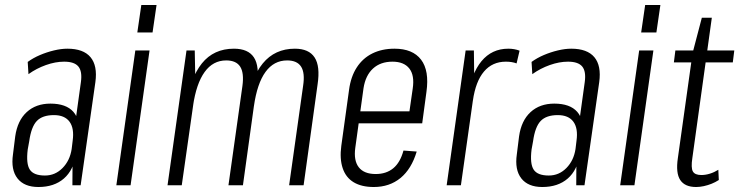

<svg xmlns="http://www.w3.org/2000/svg" viewBox="-20 -742 2961 769"><path d="M271 -175 304 -413Q310 -456 294 -475.5Q278 -495 237 -495Q202 -495 164 -481.5Q126 -468 94 -445L91 -494Q113 -510 140 -521.5Q167 -533 196 -540Q225 -547 250 -547Q314 -547 342.5 -513Q371 -479 362 -413L303 0H270ZM134 7Q77 7 50 -27.5Q23 -62 32 -124L41 -196Q50 -259 87 -293Q124 -327 182 -327Q245 -327 274 -294Q303 -261 294 -198L284 -125Q275 -61 236 -27Q197 7 134 7ZM160 -39Q201 -39 230.5 -69Q260 -99 267 -145L271 -178Q278 -228 258.5 -254.5Q239 -281 196 -281Q150 -281 127.5 -257.5Q105 -234 97 -176L91 -143Q84 -86 99.5 -62.5Q115 -39 160 -39Z M579 -540 503 0H446L522 -540ZM607 -722 591 -612H530L546 -722Z M1194 -398Q1202 -450 1186 -475Q1170 -500 1130 -500Q1077 -500 1043.5 -454Q1010 -408 997 -317L960 -251L967 -311Q984 -429 1032.5 -488Q1081 -547 1161 -547Q1217 -547 1240 -512Q1263 -477 1252 -404L1196 0H1138ZM727 -540H760L763 -386L708 0H651ZM951 -398Q958 -450 942 -475Q926 -500 886 -500Q833 -500 799.5 -453.5Q766 -407 753 -317L716 -251L724 -311Q741 -429 788.5 -488Q836 -547 917 -547Q974 -547 997 -512Q1020 -477 1009 -404L953 0H895Z M1477 7Q1428 7 1396.5 -12Q1365 -31 1352.5 -68.5Q1340 -106 1347 -158L1378 -382Q1385 -435 1409 -472Q1433 -509 1471.5 -528Q1510 -547 1560 -547Q1633 -547 1666.5 -503Q1700 -459 1688 -374L1671 -248H1406L1413 -296H1630L1615 -262L1633 -387Q1641 -440 1619.5 -467.5Q1598 -495 1552 -495Q1504 -495 1474 -467.5Q1444 -440 1436 -389L1403 -150Q1396 -99 1417 -72Q1438 -45 1485 -45Q1527 -45 1555 -68Q1583 -91 1596 -139L1649 -135Q1628 -65 1584 -29Q1540 7 1477 7Z M1845 -540H1878L1880 -382L1826 0H1769ZM1854 -352Q1867 -447 1908.5 -497Q1950 -547 2016 -547Q2028 -547 2039.5 -545Q2051 -543 2061 -539L2049 -488Q2031 -495 2006 -495Q1952 -495 1918.5 -455.5Q1885 -416 1874 -339Z M2289 -175 2322 -413Q2328 -456 2312 -475.5Q2296 -495 2255 -495Q2220 -495 2182 -481.5Q2144 -468 2112 -445L2109 -494Q2131 -510 2158 -521.5Q2185 -533 2214 -540Q2243 -547 2268 -547Q2332 -547 2360.5 -513Q2389 -479 2380 -413L2321 0H2288ZM2152 7Q2095 7 2068 -27.5Q2041 -62 2050 -124L2059 -196Q2068 -259 2105 -293Q2142 -327 2200 -327Q2263 -327 2292 -294Q2321 -261 2312 -198L2302 -125Q2293 -61 2254 -27Q2215 7 2152 7ZM2178 -39Q2219 -39 2248.5 -69Q2278 -99 2285 -145L2289 -178Q2296 -228 2276.5 -254.5Q2257 -281 2214 -281Q2168 -281 2145.5 -257.5Q2123 -234 2115 -176L2109 -143Q2102 -86 2117.5 -62.5Q2133 -39 2178 -39Z M2597 -540 2521 0H2464L2540 -540ZM2625 -722 2609 -612H2548L2564 -722Z M2768 7Q2723 7 2704.5 -21Q2686 -49 2695 -109L2754 -530L2791 -671H2831L2753 -109Q2747 -70 2755 -55.5Q2763 -41 2789 -41Q2806 -41 2823.5 -46.5Q2841 -52 2857 -62L2859 -21Q2845 -12 2830 -6Q2815 0 2799 3.5Q2783 7 2768 7ZM2685 -540H2921L2915 -492H2679Z"/></svg>

Font: Pathway Extreme Condensed Thin
Style: Italic
Weight: 250
Width: 3
Italic angle: -8°
Version: Version 1.001;gftools[0.9.26]